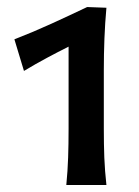

<svg xmlns="http://www.w3.org/2000/svg" viewBox="-20 -846 392 540"><path d="M166.5 -325.7Q170.4 -365.7 171.6 -402.8Q172.9 -439.9 172.9 -483.9V-714.8Q143.6 -700.2 112.1 -683.3Q80.6 -666.5 47.4 -646.5L20.5 -735.4Q74.2 -756.3 124.5 -779.3Q174.8 -802.2 225.1 -826.2L279.3 -824.2Q275.4 -781.2 273.7 -737.5Q272 -693.8 272 -648.9V-483.9Q272 -439 273.4 -402.3Q274.9 -365.7 279.3 -325.7Z"/></svg>

Font: Pinar-DS1-FD SemiBold
Style: Regular
Weight: 600
Designer: Amin Abedi
Version: Version 3.000